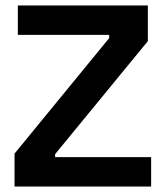

<svg xmlns="http://www.w3.org/2000/svg" viewBox="-20 -680 605 700"><path d="M33 0V-120L378 -541V-553H45V-660H519V-530L181 -118V-107H531V0Z"/></svg>

Font: Bricolage Grotesque 16pt SemiBold
Style: Regular
Weight: 600
Version: Version 1.001;gftools[0.9.33.dev8+g029e19f]